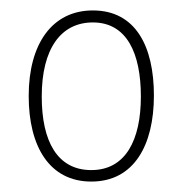

<svg xmlns="http://www.w3.org/2000/svg" viewBox="-20 -810 349 368"><path d="M275 -627C275 -721 240 -790 158 -790C80 -790 35 -726 35 -626C35 -529 75 -462 155 -462C237 -462 275 -532 275 -627ZM60 -625C60 -717 97 -767 158 -767C223 -767 250 -708 250 -625C250 -542 221 -484 155 -484C90 -484 60 -539 60 -625Z"/></svg>

Font: Noto Sans Malayalam UI Condensed Thin
Style: Regular
Weight: 100
Width: 3
Designer: Jelle Bosma - Monotype Design Team
Foundry: Monotype Imaging Inc.
Version: Version 2.104